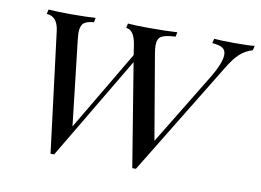

<svg xmlns="http://www.w3.org/2000/svg" viewBox="-60 -578 912 670"><g transform="rotate(10 396.0 -243.0)"><path d="M791.9 -490.3 787.9 -474.2Q762.9 -466.9 743.5 -449.6Q724.2 -432.3 701.6 -394.4L458.1 4H445.2L385.5 -361.3L168.5 4H155.6L102.4 -422.6Q96 -472.6 58.1 -474.2L61.3 -490.3Q94.4 -487.9 141.1 -487.9Q199.2 -487.9 228.2 -490.3L225 -474.2Q200 -472.6 189.1 -462.9Q178.2 -453.2 178.2 -427.4Q178.2 -422.6 179.8 -406.5L214.5 -103.2L381.5 -385.5L375.8 -422.6Q367.7 -472.6 339.5 -474.2L342.7 -490.3Q371.8 -487.9 414.5 -487.9Q483.9 -487.9 517.7 -490.3L514.5 -474.2Q479 -472.6 464.9 -464.5Q450.8 -456.5 450.8 -432.3Q450.8 -422.6 453.2 -406.5L504.8 -103.2L656.5 -352.4Q692.7 -411.3 692.7 -441.1Q692.7 -458.1 680.6 -465.3Q668.5 -472.6 644.4 -474.2L648.4 -490.3Q672.6 -487.9 721.8 -487.9Q772.6 -487.9 791.9 -490.3Z"/></g></svg>

Font: Playfair Display SC
Style: Italic
Weight: 400
Italic angle: -14°
Designer: Claus Eggers Sørensen
Foundry: Claus Eggers Sørensen
Version: Version 1.202; ttfautohint (v1.6)